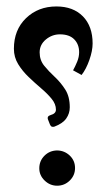

<svg xmlns="http://www.w3.org/2000/svg" viewBox="-20 -582 343 601"><path d="M214.9 -56.1Q214.9 -79.2 198.4 -95Q181.9 -110.7 158.8 -111.1Q135.3 -110.7 119.2 -94.6Q103 -78.5 103 -55Q103 -33 119.7 -16.9Q136.4 -0.7 158.8 -0.7Q181.9 -0.7 198.4 -16.9Q214.9 -33 214.9 -56.1ZM167.6 -474.5Q196.9 -474.5 212.3 -458.9Q227.7 -443.3 227.7 -418.4Q227.7 -403.7 221.5 -388.7Q215.3 -373.7 208.7 -361.9L235.4 -347.3Q249.7 -365.6 259.8 -394.4Q269.9 -423.2 269.9 -445.9Q269.9 -499.8 239.5 -530.8Q209 -561.8 156.6 -561.8Q99.4 -561.8 61.4 -525.1Q23.5 -488.4 23.5 -429.4Q23.5 -403 36.9 -381.2Q50.2 -359.4 69.7 -340.9Q89.1 -322.3 108.7 -305.6Q128.3 -289 141.7 -272.6Q155.1 -256.3 155.1 -238.7Q155.1 -232.5 150.9 -228.3Q146.7 -224.1 138.6 -221.9Q132.4 -220 130.4 -216.7Q128.3 -213.4 129.8 -209L136.4 -192.2Q138.6 -187 142.1 -185.6Q145.6 -184.1 150.3 -185.6Q176.4 -195.5 187.4 -211.2Q198.4 -227 198.4 -246.1Q198.4 -279.8 184.1 -302Q169.8 -324.2 151.3 -341.4Q132.7 -358.6 118.4 -376.2Q104.1 -393.8 104.1 -418Q104.1 -442.2 123.6 -458.4Q143 -474.5 167.6 -474.5Z"/></svg>

Font: Parastoo
Style: Regular
Weight: 400
Foundry: Saber Rastikerdar (saber.rastikerdar@gmail.com)
Version: Version 3.000